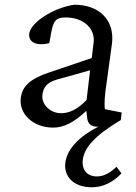

<svg xmlns="http://www.w3.org/2000/svg" viewBox="-20 -532 576 814"><path d="M370 262C418 262 461 239 495 203L474 175C449 199 422 216 391 216C350 216 326 189 331 145C338 94 380 44 492 -23L496 -55L425 -69C423 -74 422 -105 427 -145L455 -349C466 -447 401 -512 295 -512C205 -499 110 -436 104 -390C99 -351 138 -336 189 -349L197 -393C206 -445 218 -458 259 -458C332 -458 384 -413 377 -352L369 -286L189 -225C105 -197 74 -165 68 -116C60 -51 118 9 206 9C250 9 294 -13 346 -62L350 -30C352 -9 366 7 397 5C318 45 264 99 257 158C250 215 290 262 370 262ZM160 -131C164 -163 180 -182 219 -194L362 -234L347 -108C307 -67 273 -52 238 -52C195 -52 154 -88 160 -131Z"/></svg>

Font: TPK Tissa Web
Style: Italic
Weight: 400
Italic angle: -7°
Designer: Jacques Le Bailly, Suppakit Chalermlarp | Katatrad Co.,Ltd.
Foundry: Jacques Le Bailly, Cadson Demak Co.,Ltd.
Version: Version 5.000;Glyphs 3.1.2 (3151)